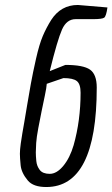

<svg xmlns="http://www.w3.org/2000/svg" viewBox="-20 -752 452 772"><path d="M276 -168Q304 -267 304 -379Q304 -414 289 -426Q274 -438 235 -438L168 -415Q167 -399 160.5 -368.5Q154 -338 147.5 -306Q141 -274 134 -237Q127 -200 125.5 -177Q124 -154 124 -139.5Q124 -125 126 -104.5Q128 -84 140 -68.5Q152 -53 180 -53Q208 -53 234.5 -85Q261 -117 276 -168ZM369 -400Q369 0 166 0Q114 0 92 -26Q66 -57 63 -87.5Q60 -118 60 -134Q60 -150 63.5 -175Q67 -200 70 -217Q73 -234 77.5 -260Q82 -286 89 -328.5Q96 -371 104 -415Q112 -459 125 -516.5Q138 -574 152 -607Q166 -640 186 -672Q225 -732 293 -732L412 -722Q407 -687 399 -681Q391 -675 354 -675H284Q248 -675 229.5 -633.5Q211 -592 180 -466L243 -491Q315 -491 342 -472Q369 -453 369 -400Z"/></svg>

Font: Economica
Style: Italic
Weight: 400
Designer: Vicente Lamonaca
Foundry: Vicente Lamonaca
Version: Version 1.100